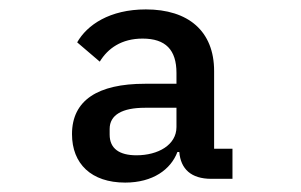

<svg xmlns="http://www.w3.org/2000/svg" viewBox="-20 -730 640 408"><path d="M474 -350V-414H435V-579C435 -664 380 -710 290 -710C213 -710 165 -677 144 -640L192 -599C209 -627 238 -648 283 -648C332 -648 355 -624 355 -575V-552H288C188 -552 133 -517 133 -445C133 -382 174 -342 246 -342C305 -342 343 -370 357 -407H361C364 -371 386 -350 429 -350ZM355 -501V-460C355 -422 316 -400 270 -400C234 -400 213 -414 213 -444V-456C213 -486 240 -501 288 -501Z"/></svg>

Font: IBM Plex Mono Medm
Style: Regular
Weight: 500
Monospace: yes
Designer: Mike Abbink, Paul van der Laan, Pieter van Rosmalen
Foundry: Bold Monday
Version: Version 2.004